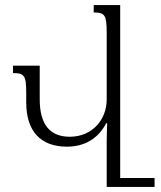

<svg xmlns="http://www.w3.org/2000/svg" viewBox="-20 -734 632 754"><path d="M348 -714V-685C392 -685 399 -675 399 -604V-343C399 -266 344 -197 254 -197C177 -197 136 -244 136 -344V-476H31V-447C76 -447 83 -437 83 -368V-332C83 -218 140 -158 243 -158C309 -158 364 -187 397 -250H401C400 -226 399 -201 399 -177V0H587V-35H452V-714Z"/></svg>

Font: Noto Serif Armenian Condensed Light
Style: Regular
Weight: 300
Width: 3
Designer: Monotype Design Team
Foundry: Monotype Imaging Inc.
Version: Version 2.008